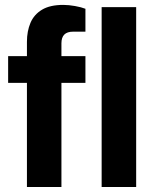

<svg xmlns="http://www.w3.org/2000/svg" viewBox="-20 -752 631 772"><path d="M88.3 0V-418.8H12.7V-526.4H88.3V-583.7Q88.3 -626.7 102.6 -660.3Q116.9 -693.8 149.1 -713.1Q181.2 -732.3 234.3 -732.3Q256.3 -732.3 281.9 -727.7Q307.4 -723.1 323.5 -716.7V-624.7H274.4Q250 -624.7 238.5 -613Q227 -601.3 227 -578V-526.4H323.5V-418.8H227V0ZM388.7 0V-723.4H527.5V0Z"/></svg>

Font: Archivo Variable SemiBold
Style: Regular
Weight: 600
Designer: Hector Gatti
Foundry: Omnibus-Type
Version: Version 2.001